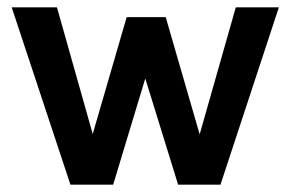

<svg xmlns="http://www.w3.org/2000/svg" viewBox="-20 -506 798 526"><path d="M12 -486H136L234 -139L327 -459H434L527 -138L626 -486H744L584 0H468L378 -291L290 0H173Z"/></svg>

Font: Karmilla
Style: Bold
Weight: 700
Designer: Jonathan Pinhorn
Version: Version 1.000